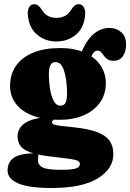

<svg xmlns="http://www.w3.org/2000/svg" viewBox="-20 -690 634 935"><path d="M344.5 -69.5Q299.5 -74.5 275.5 -77.2Q251.5 -80 242.5 -83.8Q233.5 -87.5 233.5 -95Q233.5 -99 236.5 -102.5Q239.5 -106 245 -110.5L241.5 -119.5Q174 -120 135.5 -106.8Q97 -93.5 81.2 -72.2Q65.5 -51 65.5 -26.5Q65.5 -1 77.8 18.2Q90 37.5 125.2 51Q160.5 64.5 228.5 72.5Q281.5 78.5 312.2 82.5Q343 86.5 356 91.8Q369 97 369 108Q369 117 362.2 123.5Q355.5 130 335.8 133.5Q316 137 276.5 137Q209 137 187 125Q165 113 165 93Q165 84.5 166 76Q167 67.5 166 64.5L164 56.5Q82.5 55.5 49.8 76.5Q17 97.5 17 140Q17 181 68.8 203.2Q120.5 225.5 232 225.5Q380 225.5 456 178.8Q532 132 532 60.5Q532 20 512.5 -6Q493 -32 451.5 -47.2Q410 -62.5 344.5 -69.5ZM357.5 -386.5 410 -379.5Q421.5 -410.5 431 -427Q440.5 -443.5 454.5 -443.5Q465 -443.5 472 -436Q479 -428.5 485.8 -418.8Q492.5 -409 503.5 -401.5Q514.5 -394 533.5 -394Q562.5 -394 578.2 -416.2Q594 -438.5 594 -474Q594 -513 570.2 -533.5Q546.5 -554 513.5 -554Q469.5 -554 434.2 -522.8Q399 -491.5 373 -427ZM495.5 -285.5Q495.5 -331 470.5 -369.8Q445.5 -408.5 395.8 -432.2Q346 -456 272 -456Q195 -456 140.5 -433.2Q86 -410.5 57.5 -369Q29 -327.5 29 -271Q29 -223.5 56.2 -186.2Q83.5 -149 137 -127.8Q190.5 -106.5 269 -106.5Q337.5 -106.5 388.2 -128.8Q439 -151 467.2 -191.2Q495.5 -231.5 495.5 -285.5ZM250 -387.5Q278 -387.5 291.2 -348Q304.5 -308.5 306.5 -246Q307.5 -210 300.8 -192.8Q294 -175.5 273.5 -175.5Q257 -175.5 245.2 -192.5Q233.5 -209.5 226.5 -242.2Q219.5 -275 218 -322.5Q217.5 -341.5 220 -356Q222.5 -370.5 229.8 -379Q237 -387.5 250 -387.5ZM255 -603Q278.5 -603 295.8 -612.2Q313 -621.5 327 -643Q343 -669.5 363 -669.5Q379.5 -669.5 388.2 -655.2Q397 -641 394.5 -617.5Q389.5 -554 349.5 -521Q309.5 -488 255 -488Q200.5 -488 160.8 -521Q121 -554 115.5 -617.5Q113.5 -641 122 -655.2Q130.5 -669.5 147 -669.5Q167 -669.5 183 -643Q196.5 -621.5 213.8 -612.2Q231 -603 255 -603Z"/></svg>

Font: Fraunces 144pt S100 Black
Style: Regular
Weight: 900
Version: Version 1.000